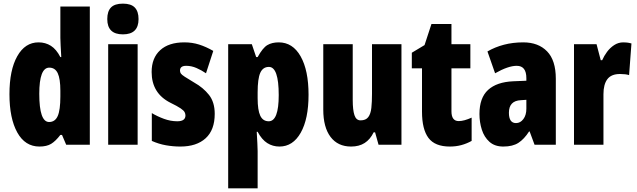

<svg xmlns="http://www.w3.org/2000/svg" viewBox="-20 -796 3501 1056"><path d="M197 10Q118 10 75 -67.5Q32 -145 32 -278Q32 -411 75 -487Q118 -563 192 -563Q230 -563 260 -544Q290 -525 312 -482H317Q315 -520 313.5 -546Q312 -572 312 -588V-760H474V0H344L321 -54H312Q286 -20 261.5 -5Q237 10 197 10ZM250 -125Q283 -125 297.5 -158Q312 -191 312 -265V-297Q312 -363 297.5 -393.5Q283 -424 251 -424Q196 -424 196 -280Q196 -125 250 -125Z M656 -776Q701 -776 721.5 -754.5Q742 -733 742 -691Q742 -607 656 -607Q570 -607 570 -691Q570 -734 590.5 -755Q611 -776 656 -776ZM737 -553V0H575V-553Z M1161 -170Q1161 -81 1111 -35.5Q1061 10 972 10Q932 10 892.5 3Q853 -4 815 -21V-174Q845 -156 881.5 -142.5Q918 -129 955 -129Q1000 -129 1000 -161Q1000 -170 995.5 -179Q991 -188 973.5 -200Q956 -212 917 -231Q814 -283 814 -400Q814 -477 861 -520Q908 -563 994 -563Q1037 -563 1075 -551Q1113 -539 1153 -516L1113 -393Q1088 -410 1060.5 -422Q1033 -434 1004 -434Q970 -434 970 -408Q970 -399 974.5 -392Q979 -385 996 -374Q1013 -363 1048 -342Q1098 -314 1129.5 -274Q1161 -234 1161 -170Z M1513 -563Q1590 -563 1633.5 -486Q1677 -409 1677 -275Q1677 -142 1634 -66Q1591 10 1517 10Q1480 10 1450 -9Q1420 -28 1397 -71H1392Q1394 -34 1395.5 -7.5Q1397 19 1397 35V240H1235V-553H1365L1389 -482H1397Q1425 -533 1450.5 -548Q1476 -563 1513 -563ZM1459 -428Q1426 -428 1411.5 -395.5Q1397 -363 1397 -288V-256Q1397 -190 1411.5 -159.5Q1426 -129 1458 -129Q1513 -129 1513 -273Q1513 -428 1459 -428Z M2188 -553V0H2062L2043 -68H2035Q2016 -29 1985.5 -9.5Q1955 10 1911 10Q1838 10 1798 -43Q1758 -96 1758 -193V-553H1920V-246Q1920 -191 1929.5 -162.5Q1939 -134 1963 -134Q1992 -134 2005.5 -152Q2019 -170 2022.5 -203Q2026 -236 2026 -280V-553Z M2503 -130Q2518 -130 2536 -135Q2554 -140 2574 -149V-21Q2547 -6 2517.5 2Q2488 10 2454 10Q2372 10 2336.5 -37.5Q2301 -85 2301 -182V-420H2245V-506L2315 -548L2353 -664H2463V-553H2567V-420H2463V-184Q2463 -130 2503 -130Z M2858 -563Q2941 -563 2989 -513.5Q3037 -464 3037 -363V0H2920L2893 -73H2890Q2863 -31 2831.5 -10.5Q2800 10 2748 10Q2701 10 2672 -16Q2643 -42 2630 -83Q2617 -124 2617 -169Q2617 -258 2664.5 -301.5Q2712 -345 2803 -349L2875 -352V-366Q2875 -434 2822 -434Q2775 -434 2703 -393L2661 -513Q2702 -537 2751.5 -550Q2801 -563 2858 -563ZM2845 -245Q2779 -242 2779 -176Q2779 -119 2818 -119Q2842 -119 2858.5 -141Q2875 -163 2875 -198V-247Z M3408 -563Q3418 -563 3428 -562Q3438 -561 3453 -557L3440 -383Q3421 -389 3390 -389Q3342 -389 3320.5 -360.5Q3299 -332 3299 -278V0H3137V-553H3261L3284 -465H3292Q3302 -488 3318.5 -510.5Q3335 -533 3358 -548Q3381 -563 3408 -563Z"/></svg>

Font: Noto Sans Sinhala ExtraCondensed Black
Style: Regular
Weight: 900
Width: 2
Designer: Jelle Bosma - Monotype Design Team
Foundry: Monotype Imaging Inc.
Version: Version 2.006; ttfautohint (v1.8.4.7-5d5b)